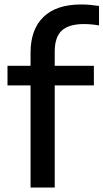

<svg xmlns="http://www.w3.org/2000/svg" viewBox="-20 -838 462 858"><path d="M116.5 0V-456.5H13.5V-544H116.5V-601.5Q116.5 -706.5 174.2 -762.2Q232 -818 342 -818Q363 -818 383 -816.2Q403 -814.5 422.5 -811.5V-724.5Q387 -730.5 355.5 -730.5Q288.5 -730.5 256.5 -701.8Q224.5 -673 224.5 -606.5V-544H399.5V-456.5H224.5V0Z"/></svg>

Font: Encode Sans SemiExpanded SemiExpanded Medium
Style: Regular
Weight: 500
Width: 6
Designer: Multiple Designers
Foundry: Impallari Type
Version: Version 3.000; ttfautohint (v1.8.3) -l 8 -r 50 -G 200 -x 14 